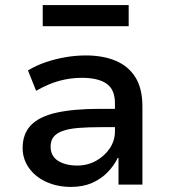

<svg xmlns="http://www.w3.org/2000/svg" viewBox="-20 -726 666 755"><path d="M259 9Q205 9 161.5 -11Q118 -31 93.5 -66Q69 -101 69 -144Q69 -200 102 -234Q135 -268 202.5 -283Q270 -298 373 -298H448V-226H379Q327 -226 289.5 -223Q252 -220 227.5 -211.5Q203 -203 191 -188Q179 -173 179 -150Q179 -112 208.5 -93.5Q238 -75 284 -75Q324 -75 357.5 -93.5Q391 -112 411.5 -142.5Q432 -173 432 -209V-320Q432 -374 399 -397Q366 -420 301 -420Q258 -420 214.5 -408.5Q171 -397 122 -369L90 -449Q123 -469 160 -481.5Q197 -494 237 -501Q277 -508 318 -508Q385 -508 435 -487Q485 -466 512.5 -422Q540 -378 540 -308V0H446V-105H443Q428 -74 402.5 -48Q377 -22 341.5 -6.5Q306 9 259 9ZM148 -623V-706H486V-623Z"/></svg>

Font: Nunito Sans 7pt SemiBold
Style: Regular
Weight: 600
Designer: Vernon Adams
Foundry: Vernon Adams
Version: Version 3.101;gftools[0.9.27]